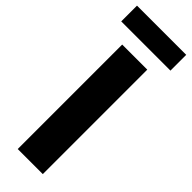

<svg xmlns="http://www.w3.org/2000/svg" viewBox="-308 -951 967 967"><g transform="rotate(45 175.5 -468.0)"><path d="M85.9 0V-744.1H264.6V0ZM0 -823.2V-935.5H350.6V-823.2Z"/></g></svg>

Font: Gen Shin Gothic Heavy
Style: Bold
Weight: 900
Designer: [Source Han Sans]
Ryoko NISHIZUKA  (kana & ideographs); Paul D. Hunt (Latin, Greek & Cyrillic); Wenlong ZHANG  (bopomofo
Version: Version 1.002.20150607